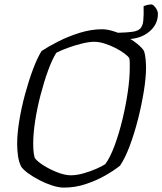

<svg xmlns="http://www.w3.org/2000/svg" viewBox="-20 -853 738 873"><path d="M270 0Q247 0 217.5 -9.5Q188 -19 159 -34Q130 -49 107.5 -65.5Q85 -82 76 -96Q66 -116 62 -143Q58 -170 58 -199Q58 -244 67.5 -303Q77 -362 93.5 -423Q110 -484 129.5 -536.5Q149 -589 169 -621Q199 -641 244 -664Q289 -687 341.5 -703.5Q394 -720 444 -720Q467 -720 496 -711Q525 -702 553 -687Q581 -672 603 -654.5Q625 -637 635 -621Q640 -605 642 -584.5Q644 -564 644 -546Q644 -500 634 -438Q624 -376 607.5 -311Q591 -246 570 -190Q549 -134 526 -100Q499 -78 458.5 -55Q418 -32 370 -16Q322 0 270 0ZM302 -56Q329 -56 360.5 -65Q392 -74 419 -86Q446 -98 459 -107Q481 -137 501 -191Q521 -245 536.5 -309Q552 -373 561 -435Q570 -497 570 -543Q570 -556 570 -567Q570 -578 568 -588Q563 -597 545.5 -610Q528 -623 504.5 -635Q481 -647 455.5 -655Q430 -663 409 -663Q385 -663 352.5 -655Q320 -647 288.5 -635.5Q257 -624 236 -613Q217 -583 198.5 -532Q180 -481 164.5 -421.5Q149 -362 140 -304Q131 -246 131 -200Q131 -157 138 -135Q148 -120 177 -101.5Q206 -83 240.5 -69.5Q275 -56 302 -56ZM555 -675Q546 -675 534 -676.5Q522 -678 514 -682L515 -704Q558 -705 582.5 -708.5Q607 -712 618 -723.5Q629 -735 631.5 -759Q634 -783 633 -825Q646 -830 654.5 -831.5Q663 -833 668 -833Q676 -833 687 -818.5Q698 -804 698 -790Q698 -741 657.5 -708Q617 -675 555 -675Z"/></svg>

Font: Texturina Thin
Style: Italic
Weight: 100
Italic angle: -11°
Designer: Guillermo Torres Carreño
Foundry: Omnibus-Type
Version: Version 1.002; ttfautohint (v1.8.3)